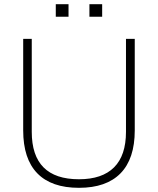

<svg xmlns="http://www.w3.org/2000/svg" viewBox="-20 -891 755 919"><path d="M91 -267V-705H132V-260Q132 -33 358 -33Q469 -33 526 -90Q583 -147 583 -260V-705H625V-267Q625 -131 557 -61.5Q489 8 358 8Q226 8 158.5 -61.5Q91 -131 91 -267ZM247 -871H308V-811H247ZM408 -871H469V-811H408Z"/></svg>

Font: wassup Sans
Style: Light
Weight: 200
Version: Version 2.001